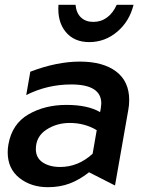

<svg xmlns="http://www.w3.org/2000/svg" viewBox="-20 -767 609 798"><path d="M230 -73Q186 -73 157.5 -92Q129 -111 129 -147Q129 -199 172 -227.5Q215 -256 270 -256Q332 -256 382 -226L365 -128Q305 -73 230 -73ZM517 -351Q517 -429 462.5 -470Q408 -511 312 -511Q216 -511 106 -469L89 -372Q177 -416 276 -416Q401 -416 401 -337Q401 -331 399 -317L396 -301Q345 -331 256 -331Q166 -331 98 -291.5Q30 -252 15 -167Q12 -151 12 -134Q12 -66 60.5 -27.5Q109 11 179 11Q229 11 270 -4.5Q311 -20 350 -51L458 4L513 -309Q517 -329 517 -351ZM368 -676Q336 -676 316.5 -694.5Q297 -713 294 -747H223Q218 -677 253 -634.5Q288 -592 351 -592Q416 -592 467 -635Q518 -678 535 -747H465Q450 -713 425 -694.5Q400 -676 368 -676Z"/></svg>

Font: Geom Medium
Style: Italic
Weight: 500
Italic angle: -10°
Version: Version 1.102